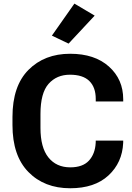

<svg xmlns="http://www.w3.org/2000/svg" viewBox="-20 -1021 724 1056"><path d="M48.6 -333.3Q48.6 -164.3 136.2 -75Q223.9 14.4 366 14.4Q500.5 14.4 576.5 -56Q652.6 -126.5 657.5 -234.9L657.7 -247.6H506.6L506.3 -234.9Q502.9 -174.1 468.9 -137.3Q434.8 -100.6 366.5 -100.6Q289.8 -100.6 246.2 -155.2Q202.6 -209.7 202.6 -317.1V-393.8Q202.6 -509.8 247.2 -559.9Q291.7 -610.1 364.5 -610.1Q436.3 -610.1 471.4 -575.4Q506.6 -540.8 506.6 -476.8V-463.1H657.7V-474.9Q657.7 -584.7 579.1 -655Q500.5 -725.3 366 -725.3Q224.6 -725.3 136.6 -636.7Q48.6 -548.1 48.6 -377.7ZM265.4 -825 357.2 -781.2 500.7 -935.1 389.2 -1001.2Z"/></svg>

Font: Roboto Flex
Style: Regular
Weight: 400
Designer: Berlow after Robertson
Foundry: Google
Version: Version 3.200;gftools[0.9.32]